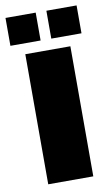

<svg xmlns="http://www.w3.org/2000/svg" viewBox="-96 -770 474 814"><g transform="rotate(-10 141.0 -363.0)"><path d="M44 0V-560H238V0ZM-12 -606V-726H118V-606ZM164 -606V-726H294V-606Z"/></g></svg>

Font: Tektur ExtraBold
Style: Regular
Weight: 800
Designer: Adam Jagosz
Foundry: Adam Jagosz
Version: Version 1.005;gftools[0.9.30]